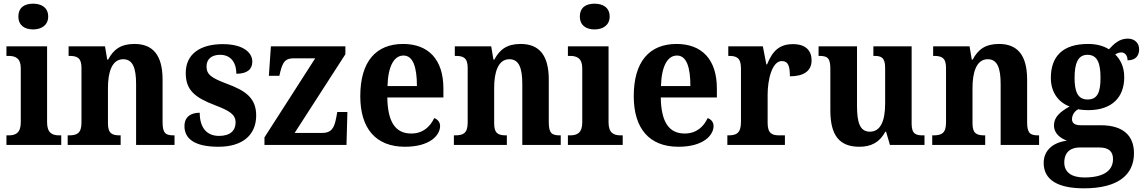

<svg xmlns="http://www.w3.org/2000/svg" viewBox="-20 -788 6217 1044"><path d="M160 -628C204 -628 242 -650 242 -698C242 -748 204 -768 160 -768C114 -768 80 -748 80 -698C80 -650 114 -628 160 -628ZM15 0H313V-52H302C264 -52 236 -65 236 -123V-536H15V-484H27C64 -484 93 -471 93 -417V-123C93 -65 65 -52 27 -52H15Z M348 0H636V-52H632C591 -52 567 -61 567 -117V-310C567 -392 587 -466 650 -466C703 -466 720 -416 720 -331V0H929V-52H925C883 -52 864 -61 864 -123V-355C864 -490 810 -549 711 -549C637 -549 597 -519 568 -464H563L551 -536H353V-484H357C398 -484 423 -475 423 -419V-121C423 -61 396 -52 354 -52H348Z M1168 10C1300 10 1373 -55 1373 -160C1373 -255 1315 -295 1215 -332C1130 -364 1103 -382 1103 -427C1103 -466 1130 -490 1177 -490C1230 -490 1265 -454 1265 -387C1324 -387 1352 -411 1352 -453C1352 -501 1304 -548 1191 -548C1071 -548 990 -496 990 -391C990 -296 1042 -257 1149 -216C1230 -185 1261 -165 1261 -122C1261 -80 1234 -49 1171 -49C1104 -49 1066 -94 1066 -175C1023 -175 983 -157 983 -102C983 -35 1036 10 1168 10Z M1418 0H1864L1869 -179H1814L1808 -147C1797 -87 1779 -65 1730 -65H1582L1858 -493V-536H1453L1442 -376H1499L1505 -401C1519 -455 1534 -471 1579 -471H1694L1418 -41Z M2182 10C2317 10 2373 -52 2373 -103C2373 -125 2358 -140 2341 -146C2319 -99 2280 -62 2216 -62C2132 -62 2088 -122 2086 -258H2391V-307C2391 -466 2308 -549 2172 -549C2024 -549 1939 -453 1939 -265C1939 -91 2022 10 2182 10ZM2247 -320H2087C2090 -427 2122 -486 2174 -486C2226 -486 2247 -423 2247 -320Z M2448 0H2736V-52H2732C2691 -52 2667 -61 2667 -117V-310C2667 -392 2687 -466 2750 -466C2803 -466 2820 -416 2820 -331V0H3029V-52H3025C2983 -52 2964 -61 2964 -123V-355C2964 -490 2910 -549 2811 -549C2737 -549 2697 -519 2668 -464H2663L2651 -536H2453V-484H2457C2498 -484 2523 -475 2523 -419V-121C2523 -61 2496 -52 2454 -52H2448Z M3213 -628C3257 -628 3295 -650 3295 -698C3295 -748 3257 -768 3213 -768C3167 -768 3133 -748 3133 -698C3133 -650 3167 -628 3213 -628ZM3068 0H3366V-52H3355C3317 -52 3289 -65 3289 -123V-536H3068V-484H3080C3117 -484 3146 -471 3146 -417V-123C3146 -65 3118 -52 3080 -52H3068Z M3669 10C3804 10 3860 -52 3860 -103C3860 -125 3845 -140 3828 -146C3806 -99 3767 -62 3703 -62C3619 -62 3575 -122 3573 -258H3878V-307C3878 -466 3795 -549 3659 -549C3511 -549 3426 -453 3426 -265C3426 -91 3509 10 3669 10ZM3734 -320H3574C3577 -427 3609 -486 3661 -486C3713 -486 3734 -423 3734 -320Z M3935 0H4248V-52H4218C4181 -52 4154 -60 4154 -119V-274C4154 -355 4178 -456 4231 -456C4266 -456 4275 -428 4275 -373C4349 -373 4393 -401 4393 -460C4393 -512 4362 -548 4292 -548C4216 -548 4180 -509 4151 -438H4147L4128 -536H3940V-484H3943C3984 -484 4009 -475 4009 -416V-124C4009 -61 3981 -52 3939 -52H3935Z M4653 10C4717 10 4763 -14 4794 -72H4798L4819 0H5007V-52H4999C4963 -52 4937 -57 4937 -115V-536H4729V-484H4733C4769 -484 4793 -478 4793 -419V-226C4793 -132 4769 -72 4710 -72C4655 -72 4640 -123 4640 -213V-536H4431V-484H4435C4480 -484 4495 -472 4495 -414V-188C4495 -52 4544 10 4653 10Z M5049 0H5337V-52H5333C5292 -52 5268 -61 5268 -117V-310C5268 -392 5288 -466 5351 -466C5404 -466 5421 -416 5421 -331V0H5630V-52H5626C5584 -52 5565 -61 5565 -123V-355C5565 -490 5511 -549 5412 -549C5338 -549 5298 -519 5269 -464H5264L5252 -536H5054V-484H5058C5099 -484 5124 -475 5124 -419V-121C5124 -61 5097 -52 5055 -52H5049Z M5874 236C6059 236 6146 163 6146 45C6146 -48 6090 -107 5965 -107H5857C5826 -107 5809 -117 5809 -140C5809 -165 5826 -186 5843 -194C5854 -191 5882 -189 5896 -189C6031 -189 6093 -263 6093 -368C6093 -427 6071 -465 6044 -492C6053 -497 6063 -503 6078 -503C6095 -503 6111 -488 6111 -460C6158 -460 6174 -488 6174 -520C6174 -551 6153 -578 6112 -578C6065 -578 6036 -548 6010 -520C5981 -538 5944 -549 5896 -549C5758 -549 5694 -481 5694 -364C5694 -284 5737 -231 5796 -209C5744 -180 5711 -151 5711 -107C5711 -60 5747 -37 5781 -23C5708 -14 5655 28 5655 98C5655 187 5727 236 5874 236ZM5894 -247C5839 -247 5823 -292 5823 -364C5823 -439 5839 -490 5893 -490C5949 -490 5964 -441 5964 -365C5964 -291 5950 -247 5894 -247ZM5876 177C5806 177 5767 148 5767 96C5767 31 5812 14 5849 14H5958C6008 14 6032 35 6032 77C6032 138 5984 177 5876 177Z"/></svg>

Font: Noto Serif SemiCondensed
Style: Bold
Weight: 700
Width: 4
Designer: Monotype Design Team
Foundry: Monotype Imaging Inc.
Version: Version 2.015